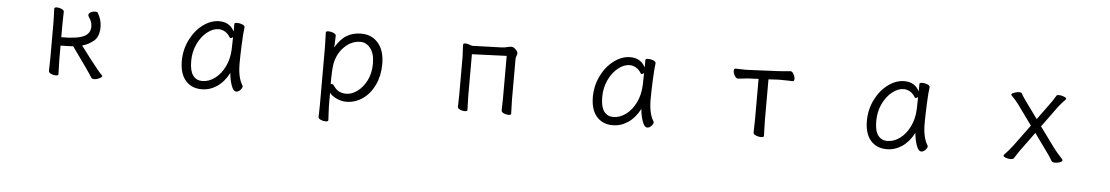

<svg xmlns="http://www.w3.org/2000/svg" viewBox="-35 -855 8070 1396"><g transform="rotate(5 4000.0 -157.0)"><path d="M320 -415 318 -473Q318 -483 337 -483Q355 -483 372 -475Q389 -467 389 -455Q389 -434 388 -419L387 -366V-270Q502 -270 550 -292.5Q598 -315 598 -366Q598 -402 574 -434Q569 -442 569 -448Q569 -461 584.5 -469Q600 -477 617 -477Q632 -477 636 -470Q665 -420 665 -370Q665 -299 628 -267.5Q591 -236 543 -223Q553 -209 617 -126Q681 -43 705 -20Q708 -19 708 -15Q708 -6 688.5 3.5Q669 13 651 13Q635 13 629 3Q612 -28 479 -212Q442 -209 387 -209V-106L388 -68L390 0Q390 10 371 10Q353 10 336 2Q319 -6 319 -18L321 -106V-366Z M1695 -193Q1695 -89 1730 -35Q1732 -31 1732 -29Q1732 -17 1718 -2Q1704 13 1688 13Q1667 13 1652.5 -28Q1638 -69 1634 -118Q1598 -50 1546.5 -16Q1495 18 1436 18Q1362 18 1318.5 -32Q1275 -82 1275 -175Q1275 -257 1310.5 -329Q1346 -401 1403.5 -443.5Q1461 -486 1522 -486Q1599 -486 1632 -420V-475Q1632 -485 1653 -485Q1672 -485 1690 -477.5Q1708 -470 1708 -459V-457Q1702 -419 1698.5 -331.5Q1695 -244 1695 -193ZM1435 -42Q1483 -42 1526.5 -74Q1570 -106 1598 -162.5Q1626 -219 1629 -291Q1630 -301 1630 -335L1631 -380Q1622 -371 1614 -371Q1610 -371 1607 -375Q1591 -402 1568.5 -415Q1546 -428 1522 -428Q1481 -428 1439 -395Q1397 -362 1370 -305Q1343 -248 1343 -180Q1343 -108 1367.5 -75Q1392 -42 1435 -42Z M2300 -472Q2300 -482 2319 -482Q2338 -482 2356 -474Q2374 -466 2374 -454L2372 -402L2370 -369Q2408 -433 2453.5 -459.5Q2499 -486 2558 -486Q2635 -486 2682 -431.5Q2729 -377 2729 -278Q2729 -195 2697.5 -127.5Q2666 -60 2611.5 -21.5Q2557 17 2490 17Q2456 17 2420.5 0.5Q2385 -16 2369 -38V56Q2369 61 2372 124Q2374 154 2374 162Q2374 172 2354 172Q2336 172 2318.5 164Q2301 156 2301 144Q2301 128 2302 116L2303 55V-368Q2303 -403 2300 -472ZM2375 -103Q2386 -103 2396 -87Q2414 -61 2436.5 -51Q2459 -41 2487 -41Q2525 -41 2565.5 -69.5Q2606 -98 2633.5 -151.5Q2661 -205 2661 -276Q2661 -349 2630.5 -387.5Q2600 -426 2558 -426Q2494 -426 2443 -377.5Q2392 -329 2376 -253Q2368 -215 2368 -101Q2372 -103 2375 -103Z M3372 -407V-106L3373 -68L3375 0Q3375 10 3356 10Q3338 10 3321 2Q3304 -6 3304 -18L3306 -106V-386Q3306 -398 3303 -443L3302 -465Q3302 -473 3304 -477Q3307 -481 3316 -481Q3327 -481 3344.5 -476Q3362 -471 3368 -468L3582 -475Q3605 -476 3623 -481Q3641 -486 3655 -486Q3669 -486 3685 -470Q3701 -454 3701 -442Q3701 -436 3696 -422.5Q3691 -409 3691 -402V-107L3692 -69L3694 -1Q3694 9 3675 9Q3657 9 3640 1Q3623 -7 3623 -19L3625 -107V-417Z M4695 -193Q4695 -89 4730 -35Q4732 -31 4732 -29Q4732 -17 4718 -2Q4704 13 4688 13Q4667 13 4652.5 -28Q4638 -69 4634 -118Q4598 -50 4546.5 -16Q4495 18 4436 18Q4362 18 4318.5 -32Q4275 -82 4275 -175Q4275 -257 4310.5 -329Q4346 -401 4403.5 -443.5Q4461 -486 4522 -486Q4599 -486 4632 -420V-475Q4632 -485 4653 -485Q4672 -485 4690 -477.5Q4708 -470 4708 -459V-457Q4702 -419 4698.5 -331.5Q4695 -244 4695 -193ZM4435 -42Q4483 -42 4526.5 -74Q4570 -106 4598 -162.5Q4626 -219 4629 -291Q4630 -301 4630 -335L4631 -380Q4622 -371 4614 -371Q4610 -371 4607 -375Q4591 -402 4568.5 -415Q4546 -428 4522 -428Q4481 -428 4439 -395Q4397 -362 4370 -305Q4343 -248 4343 -180Q4343 -108 4367.5 -75Q4392 -42 4435 -42Z M5347 -402Q5325 -399 5313 -399Q5301 -399 5290 -417.5Q5279 -436 5279 -453Q5279 -470 5292 -470Q5300 -470 5318 -469Q5336 -468 5364 -468L5395 -469L5608 -479L5657 -483Q5680 -486 5691 -486Q5703 -486 5713.5 -467.5Q5724 -449 5724 -432Q5724 -415 5712 -415Q5699 -415 5689 -416L5626 -417H5609L5536 -413V-115L5537 -75L5539 0Q5539 10 5518 10Q5499 10 5480.5 2Q5462 -6 5462 -18L5464 -115V-410L5396 -407Q5374 -406 5347 -402Z M6695 -193Q6695 -89 6730 -35Q6732 -31 6732 -29Q6732 -17 6718 -2Q6704 13 6688 13Q6667 13 6652.5 -28Q6638 -69 6634 -118Q6598 -50 6546.5 -16Q6495 18 6436 18Q6362 18 6318.5 -32Q6275 -82 6275 -175Q6275 -257 6310.5 -329Q6346 -401 6403.5 -443.5Q6461 -486 6522 -486Q6599 -486 6632 -420V-475Q6632 -485 6653 -485Q6672 -485 6690 -477.5Q6708 -470 6708 -459V-457Q6702 -419 6698.5 -331.5Q6695 -244 6695 -193ZM6435 -42Q6483 -42 6526.5 -74Q6570 -106 6598 -162.5Q6626 -219 6629 -291Q6630 -301 6630 -335L6631 -380Q6622 -371 6614 -371Q6610 -371 6607 -375Q6591 -402 6568.5 -415Q6546 -428 6522 -428Q6481 -428 6439 -395Q6397 -362 6370 -305Q6343 -248 6343 -180Q6343 -108 6367.5 -75Q6392 -42 6435 -42Z M7364 2Q7358 11 7338 11Q7320 11 7303.5 4.5Q7287 -2 7287 -10Q7287 -14 7290 -17Q7319 -46 7353 -90L7466 -244L7359 -392Q7338 -420 7307 -451Q7304 -454 7304 -456Q7304 -464 7324 -471.5Q7344 -479 7361 -479Q7376 -479 7379 -473Q7393 -448 7410 -424L7504 -295L7601 -428Q7612 -443 7632 -477Q7636 -483 7650 -483Q7667 -483 7686 -475.5Q7705 -468 7705 -460Q7705 -458 7702 -455Q7670 -423 7650 -396L7540 -245L7652 -92Q7663 -76 7715 -19Q7717 -17 7717 -13Q7717 -4 7700 2.5Q7683 9 7665 9Q7645 9 7639 0Q7617 -37 7601 -58L7503 -194L7402 -56Q7392 -42 7364 2Z"/></g></svg>

Font: Iansui 0.93
Style: Regular
Weight: 400
Designer: But Ko / Fontworks Inc.
Foundry: zi-hi.com / Fontworks Inc.
Version: Version 0.931